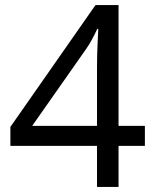

<svg xmlns="http://www.w3.org/2000/svg" viewBox="-20 -738 612 758"><path d="M552 -162V-241H448V-718H357L21 -237V-162H363V0H448V-162ZM363 -466V-241H107L321 -546C335 -566 353 -599 364 -624H368C366 -580 363 -535 363 -466Z"/></svg>

Font: Noto Sans Cuneiform
Style: Regular
Weight: 400
Designer: Monotype Design Team
Foundry: Monotype Imaging Inc.
Version: Version 2.001